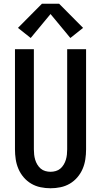

<svg xmlns="http://www.w3.org/2000/svg" viewBox="-20 -998 540 1026"><path d="M250 8Q223 8 196.5 2.5Q170 -3 147 -16.5Q124 -30 106.5 -50.5Q89 -71 78.5 -95.5Q68 -120 64 -146.5Q60 -173 60 -200V-735H161V-200Q161 -186 162.5 -172Q164 -158 168 -144.5Q172 -131 179.5 -118.5Q187 -106 197.5 -97Q208 -88 222 -84Q236 -80 250 -80Q264 -80 278 -84Q292 -88 302.5 -97Q313 -106 320.5 -118.5Q328 -131 332 -144.5Q336 -158 337.5 -172Q339 -186 339 -200V-735H440V-200Q440 -173 436 -146.5Q432 -120 421.5 -95.5Q411 -71 393.5 -50.5Q376 -30 353 -16.5Q330 -3 303.5 2.5Q277 8 250 8ZM144 -795 76 -849 204 -978H296L424 -849L356 -795L250 -923Z"/></svg>

Font: Iosevka SS04 Semibold
Style: Regular
Weight: 600
Monospace: yes
Designer: Belleve Invis
Foundry: Belleve Invis
Version: Version 19.0.0; ttfautohint (v1.8.4)